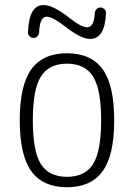

<svg xmlns="http://www.w3.org/2000/svg" viewBox="-20 -745 540 774"><path d="M355.5 -436Q323.2 -488.3 250 -488.3Q176.8 -488.3 144.5 -436Q112.3 -383.8 112.3 -259.8Q112.3 -135.7 144.5 -84Q176.8 -32.2 250 -32.2Q323.2 -32.2 355.5 -84Q387.7 -135.7 387.7 -259.8Q387.7 -383.8 355.5 -436ZM59.6 -259.8Q59.6 -401.4 106.4 -465.8Q153.3 -530.3 250 -530.3Q346.7 -530.3 393.6 -466.3Q440.4 -402.3 440.4 -259.8Q440.4 -119.1 393.6 -54.7Q346.7 9.8 250 9.8Q153.3 9.8 106.4 -54.7Q59.6 -119.1 59.6 -259.8ZM362.3 -693.4Q363.3 -702.1 369.6 -708.5Q376 -714.8 384.8 -714.8Q393.6 -714.8 400.9 -708Q408.2 -701.2 407.2 -692.4Q403.3 -588.9 343.8 -587.9Q306.6 -587.9 243.2 -637.7Q191.4 -677.7 168 -677.7Q140.6 -677.7 137.7 -615.2Q137.7 -606.4 130.9 -599.1Q124 -591.8 115.2 -591.8Q106.4 -591.8 99.1 -599.1Q91.8 -606.4 92.8 -615.2Q96.7 -725.6 156.2 -724.6Q193.4 -724.6 255.9 -675.8Q307.6 -634.8 332 -634.8Q359.4 -635.7 362.3 -693.4Z"/></svg>

Font: Rounded-L Mgen+ 1mn light
Style: Regular
Weight: 200
Designer: [Source Han Sans]
Ryoko NISHIZUKA  (kana & ideographs); Paul D. Hunt (Latin, Greek & Cyrillic); Wenlong ZHANG  (bopomofo
Version: Version 1.059.20150602